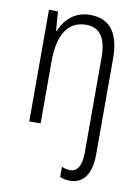

<svg xmlns="http://www.w3.org/2000/svg" viewBox="-87 -694 656 901"><g transform="rotate(10 240.5 -243.5)"><path d="M309 148C375 148 410 97 410 5V-451C410 -573 364 -635 269 -635C195 -635 149 -588 127 -533H124L117 -625H74V-93H128V-388C128 -525 178 -586 259 -586C322 -586 356 -543 356 -446V5C356 67 337 99 302 99C289 99 276 96 262 90V139C275 144 290 148 309 148Z"/></g></svg>

Font: Noto Sans Kannada UI Condensed Light
Style: Regular
Weight: 300
Width: 3
Designer: Jelle Bosma - Monotype Design Team
Foundry: Monotype Imaging Inc.
Version: Version 2.005